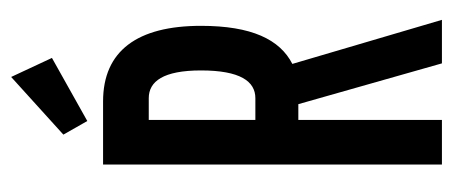

<svg xmlns="http://www.w3.org/2000/svg" viewBox="-260 -572 832 353"><g transform="rotate(-90 156.5 -396.0)"><path d="M110 -652 226 -717 191 -792 85 -696ZM30 0H112V-264H141L216 0H296L215 -275C260 -298 285 -350 285 -443C285 -560 239 -623 146 -623H30ZM112 -343V-539H152C183 -539 203 -512 203 -443C203 -371 183 -343 152 -343Z"/></g></svg>

Font: Inconsolata ExtraCondensed
Style: Bold
Weight: 700
Width: 2
Monospace: yes
Designer: Raph Levien, Cyreal, Brenton Simpson
Foundry: Raph Levien, Cyreal, Google
Version: Version 3.100